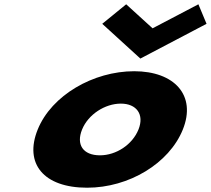

<svg xmlns="http://www.w3.org/2000/svg" viewBox="-20 -860 983 895"><path d="M942.8 -749 904.8 -840 691.2 -728 568.2 -840 456.6 -749 634.3 -587ZM155.7 -256C91.8 -98 182.6 15 386.1 15C580.8 15 768.3 -98 832.2 -256C896.8 -416 792.5 -528 605.5 -528C415.2 -528 220.3 -416 155.7 -256ZM362.5 -256C391.2 -327 469.7 -377 543.4 -377C616 -377 654.1 -327 625.4 -256C597.1 -186 521.9 -136 446 -136C366.8 -136 334.2 -186 362.5 -256Z"/></svg>

Font: Hussar
Style: BdWideOblFour
Weight: 700
Foundry: Cannot Into Space Fonts
Version: Version 2.00